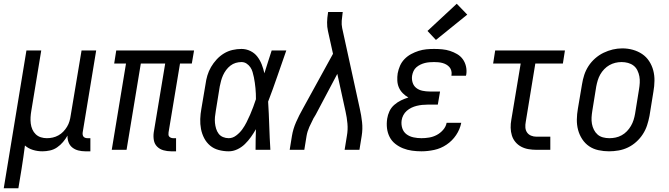

<svg xmlns="http://www.w3.org/2000/svg" viewBox="-46 -799 3566 1024"><path d="M-26 205 95 -530H174L121 -208Q118 -191 117 -174Q116 -157 118 -140.5Q120 -124 126.5 -109Q133 -94 144.5 -83Q156 -72 171.5 -67Q187 -62 204 -62Q220 -62 235.5 -65.5Q251 -69 265.5 -77Q280 -85 291.5 -97Q303 -109 311.5 -123Q320 -137 324.5 -152.5Q329 -168 331 -183L389 -530H467L395 -93Q394 -87 395 -80.5Q396 -74 399.5 -70Q403 -66 408.5 -64Q414 -62 421 -62H436V8H409Q390 8 372 3.5Q354 -1 340 -12Q326 -23 319.5 -40.5Q313 -58 314 -76Q304 -58 290 -41.5Q276 -25 258.5 -13Q241 -1 220.5 3.5Q200 8 180 8Q154 8 129.5 0.5Q105 -7 87 -23Q83 8 78.5 39.5Q74 71 69 102L52 205Z M867 8Q846 8 826 2.5Q806 -3 792 -17Q778 -31 774.5 -51.5Q771 -72 774 -93L835 -460H705L629 0H550L626 -460H563L574 -530H989L977 -460H914L853 -93Q852 -87 852.5 -80.5Q853 -74 857 -70Q861 -66 866.5 -64Q872 -62 878 -62H893V8Z M1174 8Q1147 8 1120.5 1Q1094 -6 1074.5 -22.5Q1055 -39 1043 -62Q1031 -85 1026 -111Q1021 -137 1022 -164.5Q1023 -192 1028 -219L1050 -349Q1053 -373 1060 -396.5Q1067 -420 1079.5 -441.5Q1092 -463 1109.5 -482Q1127 -501 1148.5 -514Q1170 -527 1194 -532.5Q1218 -538 1242 -538Q1267 -538 1289.5 -527Q1312 -516 1326.5 -497Q1341 -478 1350 -455Q1359 -432 1364 -408Q1374 -439 1383.5 -469.5Q1393 -500 1403 -530H1481Q1457 -462 1433.5 -393.5Q1410 -325 1384 -257Q1388 -193 1390 -128.5Q1392 -64 1396 0H1317Q1317 -28 1317.5 -55.5Q1318 -83 1319 -110Q1307 -89 1292.5 -68.5Q1278 -48 1260 -30.5Q1242 -13 1219.5 -2.5Q1197 8 1174 8ZM1174 -62Q1195 -62 1214 -76.5Q1233 -91 1246 -109Q1259 -127 1269 -147Q1279 -167 1288 -187.5Q1297 -208 1304.5 -228.5Q1312 -249 1319 -270Q1319 -284 1318.5 -299Q1318 -314 1316.5 -328.5Q1315 -343 1313 -358Q1311 -373 1308 -387Q1305 -401 1301 -415Q1297 -429 1289 -440.5Q1281 -452 1269 -460Q1257 -468 1242 -468Q1226 -468 1211 -463.5Q1196 -459 1183 -449Q1170 -439 1160 -425.5Q1150 -412 1143.5 -397.5Q1137 -383 1133 -368Q1129 -353 1126 -338L1105 -208Q1102 -192 1100.5 -175.5Q1099 -159 1100.5 -143.5Q1102 -128 1106.5 -113Q1111 -98 1120 -86Q1129 -74 1143.5 -68Q1158 -62 1174 -62Z M1499 0 1511 -74Q1517 -111 1533 -147.5Q1549 -184 1569 -219L1730 -512L1703 -634Q1698 -656 1698.5 -680Q1699 -704 1703 -728L1704 -735H1782L1781 -728Q1778 -708 1776.5 -688Q1775 -668 1779 -649L1873 -219Q1881 -184 1885 -147.5Q1889 -111 1883 -74L1871 0H1792L1804 -74Q1810 -107 1807 -140Q1804 -173 1797 -204L1753 -405L1637 -186Q1636 -184 1634.5 -182Q1633 -180 1632 -178Q1631 -176 1630 -174Q1629 -172 1627 -170Q1615 -147 1604 -122.5Q1593 -98 1589 -74L1577 0Z M2202 8Q2176 8 2151 4.5Q2126 1 2103.5 -8Q2081 -17 2062 -32Q2043 -47 2032 -68.5Q2021 -90 2018 -115Q2015 -140 2019 -166Q2022 -186 2031 -205.5Q2040 -225 2056.5 -239.5Q2073 -254 2092.5 -263.5Q2112 -273 2132 -279Q2116 -288 2102.5 -301.5Q2089 -315 2081.5 -332Q2074 -349 2073 -369Q2072 -389 2075 -408Q2079 -429 2087.5 -448.5Q2096 -468 2111.5 -484Q2127 -500 2146.5 -510.5Q2166 -521 2186.5 -527.5Q2207 -534 2227.5 -536Q2248 -538 2269 -538Q2291 -538 2312.5 -536Q2334 -534 2354 -527.5Q2374 -521 2392 -510.5Q2410 -500 2422 -483.5Q2434 -467 2439 -446Q2444 -425 2441 -403Q2440 -401 2440 -399Q2440 -397 2439 -395H2361Q2362 -396 2362 -397Q2362 -398 2362 -399Q2364 -410 2361 -421.5Q2358 -433 2351 -441Q2344 -449 2334.5 -454.5Q2325 -460 2314 -463Q2303 -466 2291.5 -467Q2280 -468 2269 -468Q2257 -468 2244.5 -467Q2232 -466 2220 -463Q2208 -460 2196.5 -454.5Q2185 -449 2175 -440.5Q2165 -432 2159.5 -420Q2154 -408 2152 -396Q2149 -377 2154.5 -359Q2160 -341 2174 -330Q2188 -319 2207 -315Q2226 -311 2245 -311H2301L2289 -241H2234Q2219 -241 2205 -239.5Q2191 -238 2176.5 -234.5Q2162 -231 2148.5 -224.5Q2135 -218 2123.5 -208Q2112 -198 2105 -184.5Q2098 -171 2096 -157Q2093 -135 2099.5 -115Q2106 -95 2122 -83Q2138 -71 2159 -66.5Q2180 -62 2202 -62Q2222 -62 2243 -65.5Q2264 -69 2283 -79Q2302 -89 2317 -106Q2332 -123 2336 -144H2414Q2407 -109 2386.5 -78.5Q2366 -48 2335.5 -27.5Q2305 -7 2270 0.5Q2235 8 2202 8ZM2279 -586 2234 -634 2390 -779 2446 -721Z M2815 0Q2794 0 2773 -3.5Q2752 -7 2734 -16.5Q2716 -26 2703 -41.5Q2690 -57 2684 -76.5Q2678 -96 2677.5 -117.5Q2677 -139 2681 -160L2731 -460H2584L2595 -530H2967L2956 -460H2809L2758 -149Q2755 -134 2756 -119Q2757 -104 2765 -92.5Q2773 -81 2786.5 -75.5Q2800 -70 2815 -70H2889V0Z M3202 8Q3174 8 3146 2Q3118 -4 3096 -19Q3074 -34 3059 -57Q3044 -80 3037 -106.5Q3030 -133 3030.5 -162Q3031 -191 3036 -219L3058 -349Q3062 -375 3070 -399.5Q3078 -424 3092.5 -446.5Q3107 -469 3128 -487.5Q3149 -506 3173 -517.5Q3197 -529 3222 -535Q3247 -541 3273 -541Q3302 -541 3329 -533.5Q3356 -526 3378.5 -511Q3401 -496 3416 -473Q3431 -450 3438 -423.5Q3445 -397 3444.5 -368Q3444 -339 3439 -311L3418 -181Q3413 -155 3405 -130.5Q3397 -106 3382.5 -83.5Q3368 -61 3347.5 -42.5Q3327 -24 3303 -12.5Q3279 -1 3253 3.5Q3227 8 3202 8ZM3204 -62Q3221 -62 3237.5 -65.5Q3254 -69 3269.5 -77.5Q3285 -86 3297.5 -99Q3310 -112 3319 -127.5Q3328 -143 3333 -159Q3338 -175 3341 -192L3362 -322Q3365 -340 3366 -357.5Q3367 -375 3364 -391.5Q3361 -408 3353.5 -423.5Q3346 -439 3333 -449Q3320 -459 3303.5 -463.5Q3287 -468 3269 -468Q3252 -468 3235.5 -464Q3219 -460 3204 -451.5Q3189 -443 3176.5 -430Q3164 -417 3155.5 -402Q3147 -387 3142 -370.5Q3137 -354 3134 -338L3113 -208Q3110 -190 3109 -172.5Q3108 -155 3111 -138.5Q3114 -122 3121.5 -107Q3129 -92 3141 -81.5Q3153 -71 3169.5 -66.5Q3186 -62 3204 -62Z"/></svg>

Font: Iosevka Curly Oblique
Style: Regular
Weight: 400
Italic angle: -9°
Monospace: yes
Designer: Belleve Invis
Foundry: Belleve Invis
Version: Version 11.1.0; ttfautohint (v1.8.3)